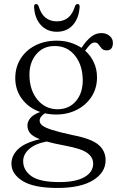

<svg xmlns="http://www.w3.org/2000/svg" viewBox="-20 -676 578 949"><path d="M338 -8.5Q430 9 466 39Q502 69 502 116Q502 176.5 440.2 214.8Q378.5 253 264 253Q147 253 91.8 218.5Q36.5 184 36.5 133Q36.5 93.5 68.8 61.8Q101 30 177 12Q141 -2 128.2 -18.5Q115.5 -35 115.5 -56.5Q115.5 -73.5 129 -91.2Q142.5 -109 178.5 -122.5Q122.5 -142 89 -186.5Q55.5 -231 55.5 -289.5Q55.5 -344 81.8 -385.8Q108 -427.5 154.2 -451.2Q200.5 -475 261 -475Q296.5 -475 327.2 -465.5Q358 -456 383 -439.5L386.5 -444.5Q407.5 -476.5 430.8 -494.5Q454 -512.5 481 -512.5Q505 -512.5 521.5 -498.8Q538 -485 538 -464.5Q538 -427 507 -427Q491 -427 482.5 -436.8Q474 -446.5 467 -456.2Q460 -466 449 -466Q435.5 -466 425 -455Q414.5 -444 401 -425.5Q428.5 -401 444 -367.2Q459.5 -333.5 459.5 -294Q459.5 -240 432.8 -198.5Q406 -157 360.2 -133.5Q314.5 -110 257 -110Q228.5 -110 202 -116Q176 -99 176 -79.5Q176 -66.5 188.8 -56Q201.5 -45.5 236.5 -34.2Q271.5 -23 338 -8.5ZM250 -448.5Q193.5 -448.5 159.2 -407.8Q125 -367 125.5 -304.5Q126.5 -229.5 165.5 -182.8Q204.5 -136 265 -136Q322 -136.5 355.8 -176.8Q389.5 -217 389 -281Q388 -355 350 -402Q312 -449 250 -448.5ZM94.5 120.5Q94.5 165.5 135.5 194.8Q176.5 224 274.5 224Q354.5 224 397.5 199.2Q440.5 174.5 440.5 132.5Q440.5 102 412 80.5Q383.5 59 302.5 44Q246.5 33.5 210.5 23.5Q153 34.5 123.8 61Q94.5 87.5 94.5 120.5ZM261 -570.5Q294 -570.5 316.2 -588.2Q338.5 -606 351 -646Q355.5 -656 363 -656Q375 -656 373.5 -641Q370 -585.5 340 -552.2Q310 -519 261 -519Q212.5 -519 182 -552.2Q151.5 -585.5 148.5 -641Q147.5 -656 158.5 -656Q166.5 -656 170.5 -646Q183 -606 205.5 -588.2Q228 -570.5 261 -570.5Z"/></svg>

Font: Fraunces 9pt S000 Light
Style: Regular
Weight: 300
Version: Version 1.000; ttfautohint (v1.8.3)